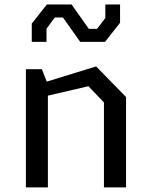

<svg xmlns="http://www.w3.org/2000/svg" viewBox="-20 -814 660 834"><path d="M291 -794.5H183.5L118 -711.5V-632H182V-689L218 -738H253.5L328.5 -632H436L501.5 -715V-794.5H437.5V-735.5L401.5 -688.5H366ZM92.5 0H188V-398.5L364 -439.5L431.5 -369V0H527.5V-392.5L397.5 -525.5L183 -459.5L162 -513.5H92.5Z"/></svg>

Font: FontWithASyntaxHighlighterNightOwl
Style: Regular
Weight: 400
Designer: Riley Cran & the Lettermatic Team
Foundry: Lettermatic
Version: Version 1.000 (FontWithASyntaxHighlighterNightOwl)